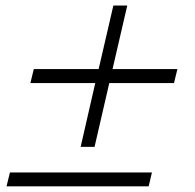

<svg xmlns="http://www.w3.org/2000/svg" viewBox="-20 -618 697 688"><path d="M269 -91.8 321.3 -320.3H88.9L101.1 -370.6H333.5L386.2 -598.1H436L383.3 -370.6H615.7L603.5 -320.3H371.6L318.8 -91.8ZM3.4 49.8 15.6 0H524.4L512.7 49.8Z"/></svg>

Font: HK Grotesk Legacy
Style: Italic
Weight: 400
Italic angle: -13°
Designer: Alfredo Marco Pradil
Foundry: Hanken Design Co.
Version: Version 2.022;PS 002.022;hotconv 1.0.88;makeotf.lib2.5.64775